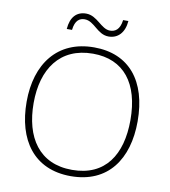

<svg xmlns="http://www.w3.org/2000/svg" viewBox="-97 -986 953 1078"><g transform="rotate(10 379.5 -447.0)"><path d="M214 -800H244C250 -856 276 -871 304 -871C360 -871 387 -799 452 -799C505 -799 542 -837 547 -904H517C510 -848 483 -833 454 -833C403 -833 371 -904 307 -904C253 -904 219 -869 214 -800ZM696 -358C696 -588 584 -725 384 -725C175 -725 63 -575 63 -359C63 -142 168 10 379 10C591 10 696 -142 696 -358ZM103 -359C103 -552 195 -689 384 -689C560 -689 655 -567 655 -358C655 -160 569 -26 380 -26C192 -26 103 -163 103 -359Z"/></g></svg>

Font: Noto Sans Sinhala UI ExtraLight
Style: Regular
Weight: 200
Designer: Jelle Bosma - Monotype Design Team
Foundry: Monotype Imaging Inc.
Version: Version 2.006